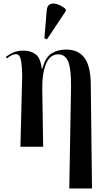

<svg xmlns="http://www.w3.org/2000/svg" viewBox="-20 -826 601 1081"><path d="M370 235 380 -338Q381 -436 364.5 -478Q348 -520 308 -520Q261 -520 238.5 -465Q216 -410 218 -315L223 0H95L105 -400Q104 -449 100 -475.5Q96 -502 88.5 -511.5Q81 -521 69 -521Q48 -521 19 -497L13 -506Q33 -521 56.5 -531Q80 -541 113 -541Q153 -541 180.5 -520.5Q208 -500 215 -440H219Q235 -503 270 -525Q305 -547 352 -547Q421 -547 455.5 -500.5Q490 -454 491 -353L498 235ZM244 -604 230 -611 243 -766Q245 -794 261.5 -802Q278 -810 302 -802.5Q326 -795 350 -775V-763Z"/></svg>

Font: Noto Serif Display Condensed SemiBold
Style: Regular
Weight: 600
Width: 3
Designer: Monotype Design Team
Foundry: Monotype Imaging Inc.
Version: Version 2.009